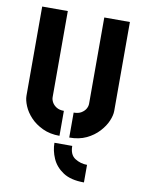

<svg xmlns="http://www.w3.org/2000/svg" viewBox="-85 -618 650 871"><g transform="rotate(10 240.0 -182.5)"><path d="M363 194Q302 194 266.5 170.5Q231 147 215.5 111.5Q200 76 200 40H282Q282 81 307.5 97Q333 113 363 113ZM262 5V-110Q284 -110 297.5 -118.5Q311 -127 317.5 -138.5Q324 -150 324 -162V-559H442V-149Q442 -129 431 -103Q420 -77 397 -52Q374 -27 340.5 -11Q307 5 262 5ZM217 5Q173 5 139 -11Q105 -27 82.5 -51Q60 -75 49 -101.5Q38 -128 38 -148V-559H156V-162Q156 -151 162.5 -139Q169 -127 182.5 -118.5Q196 -110 217 -110Z"/></g></svg>

Font: Stick No Bills
Style: Bold
Weight: 700
Version: Version 2.000